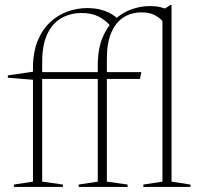

<svg xmlns="http://www.w3.org/2000/svg" viewBox="-20 -740 792 760"><path d="M403 -21 485 -9.5V0H291.5V-9.5L367 -21V-480.5Q367 -546 385.8 -591Q404.5 -636 435 -663.5Q465.5 -691 501.8 -703.5Q538 -716 572.5 -716Q596.5 -716 613.5 -712Q630.5 -708 648 -700.5L621 -698.5L655 -720.5H659V-665V-21L734 -9.5V0H547.5V-9.5L623 -21V-657Q609.5 -672 589.5 -681.5Q569.5 -691 541 -691Q499.5 -691 468.5 -671Q437.5 -651 420.2 -610.2Q403 -569.5 403 -506ZM229 0H35V-9.5L110.5 -21V-469.5Q110.5 -533.5 129.2 -578.8Q148 -624 179.2 -652.8Q210.5 -681.5 248.2 -694.8Q286 -708 324.5 -708Q354 -708 376.8 -702.2Q399.5 -696.5 417.2 -686.8Q435 -677 448 -664L420.5 -634Q397 -661.5 369.2 -675Q341.5 -688.5 303.5 -688.5Q258 -688.5 222.5 -668Q187 -647.5 167 -604.8Q147 -562 147 -495V-21L229 -9.5ZM539.5 -454.5 534 -427.5H136.5L113.5 -424L11 -432.5V-441.5L120 -457.5L126.5 -454.5Z"/></svg>

Font: Newsreader 36pt ExtraLight
Style: Regular
Weight: 250
Designer: Hugues Gentile
Foundry: Production Type
Version: Version 1.003